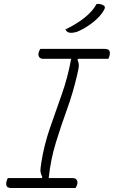

<svg xmlns="http://www.w3.org/2000/svg" viewBox="-20 -946 573 966"><path d="M360 0H38Q19 0 14 -9Q9 -18 13 -34Q14 -38 16 -42.5Q18 -47 19 -50H190L193 -56Q186 -68 184 -80.5Q182 -93 188 -129Q202 -217 231 -301Q260 -385 290.5 -470.5Q321 -556 338 -650H198Q182 -650 176.5 -660Q171 -670 175 -683Q178 -693 183 -700H506Q525 -700 530 -691Q535 -682 531 -666Q530 -662 528.5 -657.5Q527 -653 525 -650H373L370 -645Q376 -633 376.5 -619Q377 -605 368 -568Q347 -478 317 -395.5Q287 -313 261 -228.5Q235 -144 225 -50H345Q361 -50 366.5 -40Q372 -30 368 -17Q365 -7 360 0ZM466 -926Q484 -928 499 -920Q514 -913 503 -895Q487 -866 452.5 -837.5Q418 -809 377 -790Q366 -785 356 -783Q346 -781 336 -781Q317 -781 309 -798Q364 -824 405 -856.5Q446 -889 466 -926Z"/></svg>

Font: Recursive Sn Csl St Lt
Style: Italic
Weight: 300
Italic angle: -15°
Version: Version 1.079;hotconv 1.0.112;makeotfexe 2.5.65598; ttfautoh